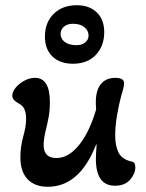

<svg xmlns="http://www.w3.org/2000/svg" viewBox="-20 -702 557 735"><path d="M163 13Q113 13 85.5 -16Q58 -45 58 -100Q58 -139 69 -180Q74 -197 77 -214Q80 -231 80 -248Q80 -292 53 -305Q27 -319 27 -335Q27 -351 40.5 -367Q54 -383 74 -393.5Q94 -404 114 -404Q171 -404 171 -311Q171 -281 166.5 -255.5Q162 -230 156 -207Q152 -191 149.5 -175Q147 -159 147 -147Q147 -97 196 -97Q242 -97 282 -146Q322 -195 348 -283L347 -302Q345 -352 364.5 -378Q384 -404 422 -404Q455 -404 455 -383Q455 -376 452.5 -365Q450 -354 445 -339Q435 -302 428 -260.5Q421 -219 421 -184Q421 -145 433 -119.5Q445 -94 478 -85Q487 -84 492.5 -79.5Q498 -75 498 -61Q498 -37 478 -14Q458 9 420 9Q347 9 347 -94Q347 -112 350 -148L348 -149Q285 13 163 13ZM259 -458Q210 -458 181 -485.5Q152 -513 152 -562Q152 -616 185.5 -649Q219 -682 274 -682Q322 -682 350.5 -654.5Q379 -627 379 -579Q379 -526 347 -492Q315 -458 259 -458ZM273 -529Q293 -529 306 -539.5Q319 -550 319 -566Q319 -585 303 -598Q287 -611 259 -611Q238 -611 225 -600Q212 -589 212 -572Q212 -553 228.5 -541Q245 -529 273 -529Z"/></svg>

Font: Akaya Kanadaka
Style: Regular
Weight: 400
Designer: Vaishnavi Murthy Yerkadithaya, Juan Luis Blanco Aristondo
Version: Version 1.002; ttfautohint (v1.8.3)